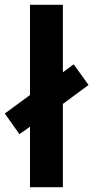

<svg xmlns="http://www.w3.org/2000/svg" viewBox="-41 -780 389 800"><path d="M84 0H221V-347L328 -426L266 -512L221 -479V-760H84V-384L-21 -307L40 -221L84 -252Z"/></svg>

Font: Noto Sans Hebrew Condensed
Style: Bold
Weight: 700
Width: 3
Designer: Monotype Design Team
Foundry: Monotype Imaging Inc.
Version: Version 2.004